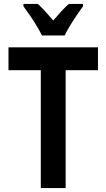

<svg xmlns="http://www.w3.org/2000/svg" viewBox="-20 -954 540 974"><path d="M187 0V-598H23V-714H477V-598H313V0ZM193 -774Q183 -794 167 -821Q151 -848 132.5 -875Q114 -902 99 -922V-934H172Q189 -919 209 -897Q229 -875 250 -850Q273 -877 290.5 -896Q308 -915 329 -934H401V-922Q387 -903 369 -876.5Q351 -850 334.5 -822.5Q318 -795 308 -774Z"/></svg>

Font: Noto Sans Mono ExtraCondensed
Style: Bold
Weight: 700
Width: 2
Designer: Monotype Design Team
Foundry: Monotype Imaging Inc.
Version: Version 2.014